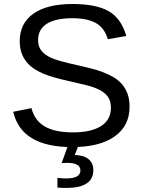

<svg xmlns="http://www.w3.org/2000/svg" viewBox="-20 -718 707 950"><path d="M621.1 -189.9Q621.1 -94.7 546.6 -42.5Q472.2 9.8 336.9 9.8Q85.4 9.8 45.4 -165L135.7 -183.1Q151.4 -121.1 202.1 -92Q252.9 -63 340.3 -63Q430.7 -63 479.7 -94Q528.8 -125 528.8 -185.1Q528.8 -218.8 513.4 -239.7Q498 -260.7 470.2 -274.4Q442.4 -288.1 403.8 -297.4Q365.2 -306.6 318.4 -317.4Q236.8 -335.4 194.6 -353.5Q152.3 -371.6 127.9 -393.8Q103.5 -416 90.6 -445.8Q77.6 -475.6 77.6 -514.2Q77.6 -602.5 145.3 -650.4Q212.9 -698.2 338.9 -698.2Q456.1 -698.2 518.1 -662.4Q580.1 -626.5 605 -540L513.2 -523.9Q498 -578.6 455.6 -603.3Q413.1 -627.9 337.9 -627.9Q255.4 -627.9 211.9 -600.6Q168.5 -573.2 168.5 -519Q168.5 -487.3 185.3 -466.6Q202.1 -445.8 233.9 -431.4Q265.6 -417 360.4 -396Q392.1 -388.7 423.6 -381.1Q455.1 -373.5 483.9 -363Q512.7 -352.5 537.8 -338.4Q563 -324.2 581.5 -303.7Q600.1 -283.2 610.6 -255.4Q621.1 -227.5 621.1 -189.9ZM441.9 123.5Q441.9 211.9 308.1 211.9Q280.3 211.9 264.2 210V162.1Q288.1 165 306.2 165Q377.9 165 377.9 125.5Q377.9 87.9 313 87.9Q292 87.9 285.2 88.9L316.9 0H369.1L350.1 48.8Q396 50.3 418.9 70.1Q441.9 89.8 441.9 123.5Z"/></svg>

Font: Arial
Style: Regular
Weight: 400
Designer: Steve Matteson
Foundry: Ascender Corporation
Version: Version 2.00.3